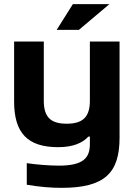

<svg xmlns="http://www.w3.org/2000/svg" viewBox="-20 -700 643 925"><path d="M556 -37V-500H413V-215C413 -138 381 -104 301 -104C222 -104 191 -138 191 -215V-500H48V-211C48 -59 113 9 260 9C332 9 377 -11 406 -42H413V-5C413 62 379 98 264 98C218 98 155 93 109 86V190C176 201 225 205 277 205C486 205 556 132 556 -37ZM253 -556H360L507 -680H331Z"/></svg>

Font: LT Wave Bold
Style: Regular
Weight: 700
Designer: Daniel Lyons
Version: Version 2.5 (Glyphs App)